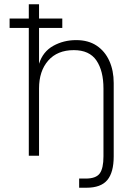

<svg xmlns="http://www.w3.org/2000/svg" viewBox="-20 -730 640 900"><path d="M115 0V-599H25V-643H115V-710H163V-643H272V-599H163V-431Q181 -488 229.5 -515Q278 -542 337 -542Q394 -542 433 -516Q472 -490 492.5 -444.5Q513 -399 513 -341V3Q513 78 483 114Q453 150 385 150H351V107H382Q430 107 447.5 83Q465 59 465 3V-315Q465 -398 432 -446.5Q399 -495 326 -495Q249 -495 206 -446Q163 -397 163 -315V0Z"/></svg>

Font: Geist Mono ExtraLight
Style: Regular
Weight: 200
Monospace: yes
Designer: Basement.studio, Andrés Briganti, Mateo Zaragoza
Foundry: Basement.studio, Vercel, Andrés Briganti, Guido Ferreyra, Mateo Zaragoza
Version: Version 1.500; ttfautohint (v1.8.4.7-5d5b)